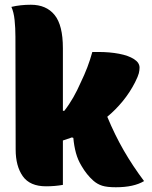

<svg xmlns="http://www.w3.org/2000/svg" viewBox="-20 -779 640 809"><path d="M245 0Q211 6 174 6Q106 6 76 -36.5Q46 -79 46 -149Q46 -253 45.5 -370.5Q45 -488 45 -624Q45 -661 41.5 -694.5Q38 -728 28 -750Q66 -759 110 -759Q175 -759 210 -716Q245 -673 245 -576V-312H251Q272 -339 289 -369Q306 -399 319 -429Q336 -464 348 -495.5Q360 -527 369 -560H395Q442 -560 481.5 -552.5Q521 -545 544.5 -530Q568 -515 568 -494Q568 -483 565 -470.5Q562 -458 549 -432Q527 -389 497 -352.5Q467 -316 432 -287Q464 -210 501.5 -145Q539 -80 587 -16Q544 10 468 10Q431 10 410.5 3.5Q390 -3 373 -18Q345 -43 324 -79Q308 -105 300 -134.5Q292 -164 289 -198L283 -200Q264 -193 245 -187Z"/></svg>

Font: Recursive Mn Csl St Blk
Style: Regular
Weight: 900
Monospace: yes
Version: Version 1.079;hotconv 1.0.112;makeotfexe 2.5.65598; ttfautoh